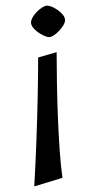

<svg xmlns="http://www.w3.org/2000/svg" viewBox="-20 -478 346 692"><path d="M184.1 -289.9Q184.1 -237.9 185.2 -176.7Q186.3 -115.5 188.8 -53Q191.3 9.5 195.2 65.2Q199.1 120.9 205.1 162.9L103.5 193.9Q107.9 116.9 111.1 33.2Q114.2 -50.5 115.8 -129.2Q117.5 -207.9 117.5 -270.9ZM150.6 -457.7Q157.9 -457.7 168.4 -453Q178.9 -448.4 189.6 -440.7Q200.3 -433 207.4 -423.7Q214.4 -414.4 214.4 -405.6Q214.4 -396.8 208.1 -386.5Q201.8 -376.2 192.6 -366.5Q183.4 -356.8 173.8 -350.5Q164.2 -344.2 156.6 -344.2Q149.6 -344.2 138.9 -349.1Q128.1 -354 117 -361.7Q105.9 -369.4 98.9 -378.8Q91.8 -388.2 91.8 -396.5Q91.8 -405.4 97.9 -416Q103.9 -426.7 113.6 -436.3Q123.4 -445.9 133.2 -451.8Q143 -457.7 150.6 -457.7Z"/></svg>

Font: Ancizar Sans Thin
Style: Regular
Weight: 100
Designer: Cesar Puertas, Viviana Monsalve, Julian Moncada, Julian Prieto, Jose Castro, Mariel Hernandez, Felipe Aragon, Sara Alarc
Version: Version 8.100